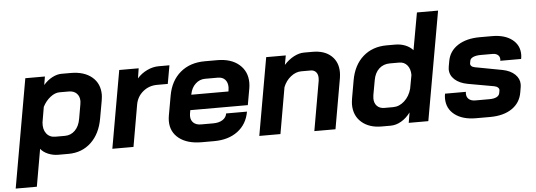

<svg xmlns="http://www.w3.org/2000/svg" viewBox="-76 -865 3432 1230"><g transform="rotate(-5 1640.5 -250.0)"><path d="M102 -499H228L219 -445Q245 -475 276 -491Q307 -507 335 -507H395Q481 -507 531 -465Q581 -423 581 -351Q581 -339 577 -313L557 -201Q540 -103 481 -47.5Q422 8 335 8H270Q236 8 205 -5Q174 -18 157 -40L115 200H-21ZM323 -109Q361 -109 388 -136Q415 -163 423 -211L439 -303Q441 -317 441 -322Q441 -353 422.5 -371.5Q404 -390 372 -390H312Q283 -390 253 -366.5Q223 -343 204 -306L187 -207Q183 -163 203.5 -136Q224 -109 261 -109Z M706 -499H831L821 -435Q847 -465 884.5 -483Q922 -501 960 -501H1029L1008 -383H940Q887 -383 848.5 -351Q810 -319 801 -269L754 0H618Z M994 -145Q994 -161 997 -179L1020 -308Q1037 -402 1099.5 -454.5Q1162 -507 1257 -507H1337Q1426 -507 1477.5 -462.5Q1529 -418 1529 -346Q1529 -328 1526 -310L1507 -203H1137L1133 -179Q1132 -174 1132 -165Q1132 -138 1149.5 -122Q1167 -106 1198 -106H1276Q1313 -106 1336.5 -121Q1360 -136 1364 -162H1498Q1484 -82 1424 -37Q1364 8 1272 8H1192Q1100 8 1047 -33.5Q994 -75 994 -145ZM1391 -301 1392 -307Q1394 -321 1394 -328Q1394 -359 1377.5 -377Q1361 -395 1331 -395H1249Q1214 -395 1187.5 -370.5Q1161 -346 1153 -306L1152 -301Z M1651 -499H1777L1766 -439Q1795 -471 1829 -489Q1863 -507 1895 -507H1951Q2026 -507 2069.5 -467.5Q2113 -428 2113 -362Q2113 -345 2110 -325L2053 0H1917L1973 -320Q1974 -326 1974 -337Q1974 -361 1961.5 -375Q1949 -389 1927 -389H1867Q1832 -389 1799.5 -363.5Q1767 -338 1751 -297L1699 0H1563Z M2172 -149Q2172 -162 2176 -188L2196 -302Q2213 -399 2274 -453Q2335 -507 2427 -507H2481Q2516 -507 2546 -495Q2576 -483 2595 -461L2638 -700H2774L2650 0H2524L2535 -66Q2509 -31 2475.5 -11.5Q2442 8 2407 8H2349Q2269 8 2220.5 -34.5Q2172 -77 2172 -149ZM2433 -109Q2473 -109 2506 -139Q2539 -169 2552 -217L2568 -304Q2568 -343 2548.5 -366.5Q2529 -390 2497 -390H2437Q2395 -390 2367 -364Q2339 -338 2331 -292L2314 -198Q2312 -182 2312 -176Q2312 -145 2329.5 -127Q2347 -109 2377 -109Z M2769 -136Q2769 -151 2772 -166H2906Q2905 -162 2905 -155Q2905 -132 2920 -119Q2935 -106 2962 -106H3052Q3081 -106 3098 -114.5Q3115 -123 3118 -139L3121 -156Q3123 -166 3114.5 -174.5Q3106 -183 3090 -186L2922 -216Q2869 -226 2839 -253.5Q2809 -281 2809 -320Q2809 -326 2811 -338L2817 -371Q2828 -435 2883.5 -471Q2939 -507 3026 -507H3104Q3185 -507 3232.5 -470.5Q3280 -434 3280 -373Q3280 -360 3277 -345H3143Q3144 -348 3144 -354Q3144 -372 3131.5 -382.5Q3119 -393 3098 -393H3022Q2992 -393 2973.5 -385Q2955 -377 2952 -363L2949 -347Q2947 -337 2954 -329Q2961 -321 2977 -318L3153 -285Q3203 -275 3231.5 -247.5Q3260 -220 3260 -184Q3260 -174 3259 -169L3253 -133Q3242 -66 3187.5 -29Q3133 8 3046 8H2956Q2870 8 2819.5 -31Q2769 -70 2769 -136Z"/></g></svg>

Font: Bai Jamjuree
Style: Bold Italic
Weight: 700
Italic angle: -10°
Designer: Katatrad Aksorn Co.,Ltd.
Foundry: Cadson Demak Co.,Ltd.
Version: Version 1.000; ttfautohint (v1.6)